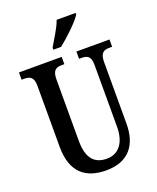

<svg xmlns="http://www.w3.org/2000/svg" viewBox="-169 -1031 935 1140"><g transform="rotate(-20 299.0 -460.5)"><path d="M251 -784V-771H300C352 -812 430 -886 450 -921V-931H330C315 -886 278 -831 251 -784ZM303 10C444 10 509 -76 509 -209V-599C509 -659 534 -668 569 -668H585V-714H376V-668H391C426 -668 450 -659 450 -603V-211C450 -115 406 -54 330 -54C256 -54 208 -95 208 -210V-599C208 -659 233 -668 268 -668H283V-714H13V-668H29C63 -668 89 -659 89 -603V-217C89 -53 174 10 303 10Z"/></g></svg>

Font: Noto Serif Hebrew ExtraCondensed SemiBold
Style: Regular
Weight: 600
Width: 2
Designer: Monotype Design Team
Foundry: Monotype Imaging Inc.
Version: Version 2.004